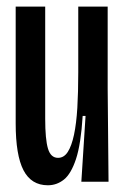

<svg xmlns="http://www.w3.org/2000/svg" viewBox="-20 -548 377 579"><path d="M124.3 10.7Q74.3 10.7 50.8 -34.7Q27.3 -80 27.3 -176V-528H116.3V-190Q116.3 -127.7 124.7 -99.8Q133 -72 155 -72Q173 -72 184.5 -90Q196 -108 203.2 -141.7Q210.3 -175.3 213.2 -222.8Q216 -270.3 216 -330V-528H304.7V-281L307.3 0H225.3L238 -198.3H229.3Q224 -113.3 209.2 -68.5Q194.3 -23.7 172.8 -6.5Q151.3 10.7 124.3 10.7Z"/></svg>

Font: Bricolage Grotesque 96pt ExtraBold Condensed
Style: Regular
Weight: 800
Width: 3
Version: Version 1.001;gftools[0.9.33.dev8+g029e19f]